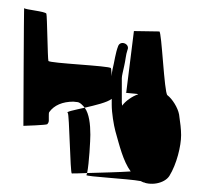

<svg xmlns="http://www.w3.org/2000/svg" viewBox="-20 -516 506 476"><path d="M38 -204C42 -204 95 -206 97 -208C99 -210 101 -213 101 -217V-228C101 -233 101 -236 102 -238C114 -255 135 -264 162 -264C164 -264 168 -263 171 -263C178 -263 186 -254 190 -249C216 -255 246 -262 257 -271V-256C257 -236 262 -206 266 -191C276 -156 285 -117 304 -91C276 -89 229 -88 196 -87C196 -85 195 -84 194 -82C193 -78 298 -73 329 -67C352 -54 388 -61 400 -80C418 -109 429 -154 429 -181C429 -195 427 -212 424 -232C421 -249 407 -271 395 -280C387 -286 381 -438 375 -438C369 -438 315 -439 312 -439L293 -287C284 -285 327 -284 322 -282C309 -278 290 -265 283 -254C283 -256 282 -259 282 -261V-322C282 -328 285 -339 288 -353C291 -365 292 -381 296 -392C303 -407 279 -417 273 -402C266 -384 264 -364 259 -344C258 -340 257 -333 257 -327C256 -337 256 -345 255 -347C253 -353 102 -359 100 -365C98 -371 97 -476 95 -482C93 -488 41 -492 40 -496C39 -500 38 -202 38 -204ZM148 -236C152 -234 154 -86 158 -86C161 -86 177 -86 196 -87C201 -111 204 -169 204 -182C204 -208 201 -234 190 -249C164 -243 142 -239 148 -236ZM337 -65C338 -65 338 -64 338 -64C338 -63 338 -63 337 -62Z"/></svg>

Font: FailCity
Style: Regular
Weight: 400
Version: Version 1